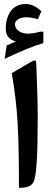

<svg xmlns="http://www.w3.org/2000/svg" viewBox="-20 -926 262 949"><path d="M38.1 -564.5C53.2 -478 63 -394 67.4 -312.5C71.8 -230.5 73.7 -125.5 73.7 2.4C112.8 2.4 133.8 -4.9 145.5 -25.9C159.7 -52.2 166.5 -156.7 166.5 -339.4C166.5 -409.7 164.1 -499.5 159.2 -609.4C158.7 -620.1 157.7 -626 155.3 -626.5C152.8 -627 151.4 -627 150.9 -627C146.5 -627 139.2 -623.5 128.4 -617.2ZM2.9 -635.3C86.4 -674.8 149.9 -700.7 194.3 -712.9V-764.2C194.3 -768.6 191.9 -770 185.5 -770C180.2 -770 173.3 -768.6 167.5 -766.6C150.4 -762.2 133.8 -759.8 116.7 -759.8C77.6 -759.8 53.7 -783.2 53.7 -806.2C53.7 -825.2 78.1 -840.8 109.4 -840.8C126 -840.8 145.5 -837.4 167.5 -831.1L184.6 -870.6C158.7 -894.5 132.8 -906.2 106.9 -906.2C75.2 -906.2 49.8 -892.6 36.1 -875C14.2 -846.7 8.3 -810.1 8.3 -785.6C8.3 -754.9 21 -734.9 46.9 -725.1L58.6 -721.2L13.2 -701.2Z"/></svg>

Font: Sahel SemiBold
Style: Bold
Weight: 600
Foundry: Saber Rastikerdar (saber.rastikerdar@gmail.com)
Version: Version 3.4.0